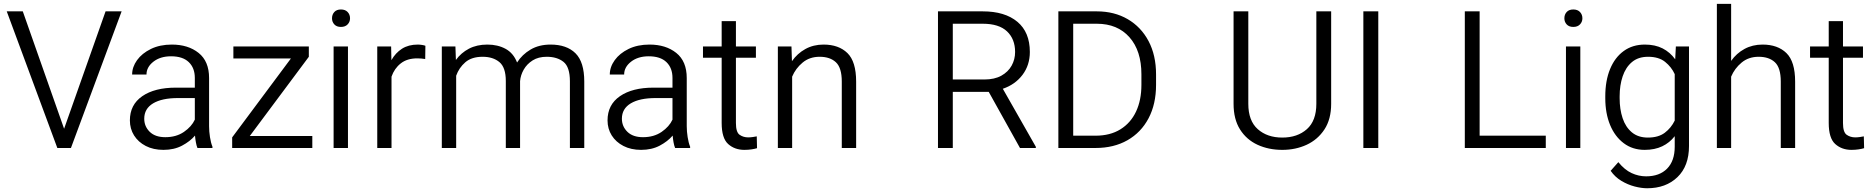

<svg xmlns="http://www.w3.org/2000/svg" viewBox="-20 -770 9755 999"><path d="M98.6 -710.9 313.5 -100.1 529.3 -710.9H612.8L349.1 0H278.3L15.1 -710.9Z M1007.3 0Q1002.4 -11.7 999.3 -29.1Q996.1 -46.4 994.6 -64.5Q968.8 -34.2 927.2 -12.2Q885.7 9.8 830.6 9.8Q777.8 9.8 738.5 -10.5Q699.2 -30.8 677.5 -65.4Q655.8 -100.1 655.8 -143.6Q655.8 -225.1 720.2 -269.5Q784.7 -314 895 -314H993.7V-364.7Q993.7 -416.5 962.2 -446.8Q930.7 -477.1 870.1 -477.1Q814 -477.1 778.1 -449Q742.2 -420.9 742.2 -382.3H667.5Q667.5 -421.4 693.1 -457Q718.8 -492.7 765.4 -515.4Q812 -538.1 874 -538.1Q959 -538.1 1013.4 -494.6Q1067.9 -451.2 1067.9 -363.8V-113.3Q1067.9 -86.4 1072.5 -56.6Q1077.1 -26.9 1085.4 -6.8V0ZM840.3 -56.2Q897 -56.2 937 -83.7Q977.1 -111.3 993.7 -147.5V-259.8H906.2Q822.8 -259.8 776.6 -232.2Q730.5 -204.6 730.5 -152.3Q730.5 -112.3 759 -84.2Q787.6 -56.2 840.3 -56.2Z M1605 -62.5V0H1188V-55.2L1493.7 -465.8H1194.3V-528.3H1586.9V-474.6L1279.8 -62.5Z M1707.5 -674.8Q1707.5 -694.3 1719.5 -707.5Q1731.4 -720.7 1753.9 -720.7Q1776.4 -720.7 1788.8 -707.5Q1801.3 -694.3 1801.3 -674.8Q1801.3 -656.2 1788.8 -643.1Q1776.4 -629.9 1753.9 -629.9Q1731.4 -629.9 1719.5 -643.1Q1707.5 -656.2 1707.5 -674.8ZM1790.5 -528.3V0H1715.8V-528.3Z M2193.4 -531.7 2192.4 -462.9Q2172.4 -466.3 2150.9 -466.3Q2098.1 -466.3 2064.9 -439.9Q2031.7 -413.6 2017.1 -371.1V0H1942.9V-528.3H2015.1L2016.6 -457Q2037.6 -494.6 2071.5 -516.4Q2105.5 -538.1 2153.8 -538.1Q2164.1 -538.1 2176.3 -536.1Q2188.5 -534.2 2193.4 -531.7Z M2491.2 -474.6Q2434.1 -474.6 2401.1 -446Q2368.2 -417.5 2353.5 -376V0H2278.8V-528.3H2349.6L2352.1 -458Q2378.9 -495.1 2419.9 -516.6Q2460.9 -538.1 2515.6 -538.1Q2569.8 -538.1 2610.6 -515.9Q2651.4 -493.7 2670.4 -444.8Q2696.8 -486.3 2740.7 -512.2Q2784.7 -538.1 2844.7 -538.1Q2928.7 -538.1 2974.4 -492.7Q3020 -447.3 3020 -345.7V0H2945.3V-346.7Q2945.3 -421.4 2912.1 -448Q2878.9 -474.6 2824.7 -474.6Q2781.2 -474.6 2751.5 -455.8Q2721.7 -437 2705.1 -408Q2688.5 -378.9 2686 -347.7V0H2611.8V-348.6Q2611.8 -418.9 2578.6 -446.8Q2545.4 -474.6 2491.2 -474.6Z M3492.7 0Q3487.8 -11.7 3484.6 -29.1Q3481.4 -46.4 3480 -64.5Q3454.1 -34.2 3412.6 -12.2Q3371.1 9.8 3315.9 9.8Q3263.2 9.8 3223.9 -10.5Q3184.6 -30.8 3162.8 -65.4Q3141.1 -100.1 3141.1 -143.6Q3141.1 -225.1 3205.6 -269.5Q3270 -314 3380.4 -314H3479V-364.7Q3479 -416.5 3447.5 -446.8Q3416 -477.1 3355.5 -477.1Q3299.3 -477.1 3263.4 -449Q3227.5 -420.9 3227.5 -382.3H3152.8Q3152.8 -421.4 3178.5 -457Q3204.1 -492.7 3250.7 -515.4Q3297.4 -538.1 3359.4 -538.1Q3444.3 -538.1 3498.8 -494.6Q3553.2 -451.2 3553.2 -363.8V-113.3Q3553.2 -86.4 3557.9 -56.6Q3562.5 -26.9 3570.8 -6.8V0ZM3325.7 -56.2Q3382.3 -56.2 3422.4 -83.7Q3462.4 -111.3 3479 -147.5V-259.8H3391.6Q3308.1 -259.8 3262 -232.2Q3215.8 -204.6 3215.8 -152.3Q3215.8 -112.3 3244.4 -84.2Q3272.9 -56.2 3325.7 -56.2Z M3913.1 -528.3V-469.7H3809.1V-129.9Q3809.1 -82 3828.4 -68.6Q3847.7 -55.2 3872.6 -55.2Q3885.3 -55.2 3897.5 -57.1Q3909.7 -59.1 3917.5 -60.5L3918.9 1Q3908.2 4.4 3890.9 7.1Q3873.5 9.8 3853 9.8Q3802.7 9.8 3768.8 -20.5Q3734.9 -50.8 3734.9 -130.4V-469.7H3637.7V-528.3H3734.9V-660.2H3809.1V-528.3Z M4244.6 -474.6Q4192.4 -474.6 4156 -444.3Q4119.6 -414.1 4101.6 -371.1V0H4027.3V-528.3H4098.1L4100.6 -451.7Q4128.4 -491.7 4170.4 -514.9Q4212.4 -538.1 4265.1 -538.1Q4343.8 -538.1 4389.2 -493.9Q4434.6 -449.7 4434.6 -345.2V0H4359.9V-345.7Q4359.9 -417.5 4329.3 -446Q4298.8 -474.6 4244.6 -474.6Z M5287.1 0 5124.5 -292H4937.5V0H4860.4V-710.9H5093.3Q5208.5 -710.9 5273.4 -656.7Q5338.4 -602.5 5338.4 -499.5Q5338.4 -431.2 5300.3 -380.6Q5262.2 -330.1 5197.8 -308.1L5369.6 -6.3V0ZM5093.3 -646.5H4937.5V-356.4H5101.6Q5154.8 -356.4 5190.2 -376.2Q5225.6 -396 5243.7 -428.5Q5261.7 -460.9 5261.7 -499.5Q5261.7 -566.9 5219.7 -606.7Q5177.7 -646.5 5093.3 -646.5Z M5680.2 0H5486.8V-710.9H5687Q5777.8 -710.9 5847.4 -670.4Q5917 -629.9 5956.1 -556.2Q5995.1 -482.4 5995.1 -382.3V-328.6Q5995.1 -228.5 5956.1 -154.5Q5917 -80.6 5846.2 -40.3Q5775.4 0 5680.2 0ZM5687 -646.5H5564V-64H5680.2Q5756.3 -64 5809.8 -97.2Q5863.3 -130.4 5891.1 -189.7Q5918.9 -249 5918.9 -328.6V-383.3Q5918.9 -505.9 5856.7 -576.2Q5794.4 -646.5 5687 -646.5Z M6829.1 -710.9H6906.2V-230Q6906.2 -149.9 6871.3 -96.7Q6836.4 -43.5 6778.8 -16.8Q6721.2 9.8 6651.9 9.8Q6580.6 9.8 6522.9 -16.8Q6465.3 -43.5 6431.9 -96.7Q6398.4 -149.9 6398.4 -230V-710.9H6475.1V-230Q6475.1 -141.6 6524.4 -97.9Q6573.7 -54.2 6651.9 -54.2Q6730.5 -54.2 6779.8 -97.9Q6829.1 -141.6 6829.1 -230Z M7151.4 -710.9V0H7073.7V-710.9Z M8022.9 -64V0H7601.6V-710.9H7678.7V-64Z M8119.6 -674.8Q8119.6 -694.3 8131.6 -707.5Q8143.6 -720.7 8166 -720.7Q8188.5 -720.7 8200.9 -707.5Q8213.4 -694.3 8213.4 -674.8Q8213.4 -656.2 8200.9 -643.1Q8188.5 -629.9 8166 -629.9Q8143.6 -629.9 8131.6 -643.1Q8119.6 -656.2 8119.6 -674.8ZM8202.6 -528.3V0H8127.9V-528.3Z M8332.5 -258.8V-269Q8332.5 -350.1 8357.4 -410.6Q8382.3 -471.2 8428.5 -504.6Q8474.6 -538.1 8538.6 -538.1Q8591.8 -538.1 8630.9 -518.1Q8669.9 -498 8696.3 -461.4L8699.7 -528.3H8768.1V-10.3Q8768.1 93.8 8708 151.6Q8647.9 209.5 8550.3 209.5Q8520.5 209.5 8484.9 200.2Q8449.2 190.9 8416 170.9Q8382.8 150.9 8360.4 118.7L8400.4 73.7Q8433.1 113.8 8469.5 130.6Q8505.9 147.5 8544.9 147.5Q8614.7 147.5 8654.3 107.2Q8693.8 66.9 8693.8 -6.8V-61.5Q8667.5 -27.3 8628.7 -8.8Q8589.8 9.8 8537.6 9.8Q8474.6 9.8 8428.5 -24.9Q8382.3 -59.6 8357.4 -120.1Q8332.5 -180.7 8332.5 -258.8ZM8407.2 -269V-258.8Q8407.2 -201.7 8422.6 -155.3Q8438 -108.9 8470.7 -81.5Q8503.4 -54.2 8554.2 -54.2Q8608.9 -54.2 8642.1 -79.3Q8675.3 -104.5 8693.8 -142.6V-384.3Q8676.8 -421.4 8643.8 -448Q8610.8 -474.6 8555.2 -474.6Q8503.9 -474.6 8471.2 -447Q8438.5 -419.4 8422.9 -372.8Q8407.2 -326.2 8407.2 -269Z M8987.3 -750V-453.1Q9015.1 -492.7 9056.9 -515.4Q9098.6 -538.1 9150.9 -538.1Q9229.5 -538.1 9274.9 -493.9Q9320.3 -449.7 9320.3 -345.2V0H9245.6V-345.7Q9245.6 -417.5 9215.1 -446Q9184.6 -474.6 9130.4 -474.6Q9078.1 -474.6 9041.7 -444.3Q9005.4 -414.1 8987.3 -371.1V0H8913.1V-750Z M9673.3 -528.3V-469.7H9569.3V-129.9Q9569.3 -82 9588.6 -68.6Q9607.9 -55.2 9632.8 -55.2Q9645.5 -55.2 9657.7 -57.1Q9669.9 -59.1 9677.7 -60.5L9679.2 1Q9668.5 4.4 9651.1 7.1Q9633.8 9.8 9613.3 9.8Q9563 9.8 9529.1 -20.5Q9495.1 -50.8 9495.1 -130.4V-469.7H9397.9V-528.3H9495.1V-660.2H9569.3V-528.3Z"/></svg>

Font: Vazirmatn RD UI Light
Style: Regular
Weight: 300
Designer: Saber Rastikerdar
Foundry: Saber Rastikerdar
Version: Version 33.003